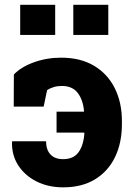

<svg xmlns="http://www.w3.org/2000/svg" viewBox="-20 -782 565 812"><path d="M247.1 10.3Q184.1 10.3 134.5 -14.6Q85 -39.6 57.1 -82.8Q29.3 -126 30.8 -181.6L32.2 -184.6H174.8Q174.8 -149.4 193.1 -129.2Q211.4 -108.9 247.1 -108.9Q291 -108.9 312.3 -138.4Q333.5 -168 336.9 -218.8L335 -221.2H219.2V-309.6H334.5L335.4 -312Q331.1 -359.9 308.6 -389.2Q286.1 -418.5 241.2 -418.5Q222.7 -418.5 206.8 -413.6Q190.9 -408.7 179.2 -400.9L164.6 -331.1H38.1L38.6 -466.8Q68.4 -498.5 122.8 -518.3Q177.2 -538.1 238.8 -538.1Q320.3 -538.1 377.7 -503.9Q435.1 -469.7 465.3 -409.2Q495.6 -348.6 495.6 -270V-256.8Q495.6 -178.2 466.6 -117.9Q437.5 -57.6 382.1 -23.7Q326.7 10.3 247.1 10.3ZM290 -634.3V-761.7H438V-634.3ZM65.4 -634.3V-761.7H213.4V-634.3Z"/></svg>

Font: Roboto Slab ExtraBold
Style: Regular
Weight: 800
Designer: Google
Version: Version 2.001; ttfautohint (v1.8.3)